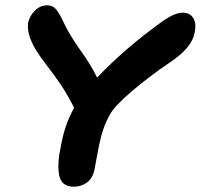

<svg xmlns="http://www.w3.org/2000/svg" viewBox="-20 -748 755 722"><path d="M256.8 -45.9Q233.4 -45.9 219.7 -57.4Q206.1 -68.8 202.1 -91.3Q198.2 -113.8 200.2 -140.9Q202.1 -168 210 -204.1Q223.6 -279.8 258.8 -342.8Q231 -397 206.3 -433.1Q181.6 -469.2 157 -500.7Q132.3 -532.2 113.8 -562Q79.1 -621.6 85.9 -663.1Q92.3 -689.9 112.1 -709Q131.8 -728 157.2 -728Q177.2 -728 189.5 -714.6Q201.7 -701.2 217.8 -667Q239.3 -619.6 281.2 -560.8Q323.2 -502 345.2 -456.1Q449.2 -566.4 595.2 -670.9Q638.2 -700.2 667 -700.2Q694.8 -700.2 707 -679.7Q719.2 -659.2 711.9 -625Q702.1 -568.8 620.1 -514.2Q535.6 -456.5 472.7 -402.3Q409.7 -348.1 393.1 -316.9Q382.3 -297.4 374.5 -278.3Q366.7 -259.3 360.8 -236.8Q355 -214.4 352.1 -200.2Q349.1 -186 343.8 -156.2Q338.4 -126.5 335.9 -112.8Q329.1 -78.1 307.4 -62Q285.6 -45.9 256.8 -45.9Z"/></svg>

Font: Shantell Sans Irregular Bouncy
Style: Bold Italic
Weight: 700
Italic angle: -11.31°
Designer: Stephen Nixon, Anya Danilova, Shantell Martin
Foundry: Arrow Type
Version: Version 1.006;[9816181b4]